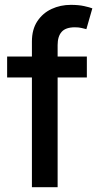

<svg xmlns="http://www.w3.org/2000/svg" viewBox="-20 -782 419 802"><path d="M342.8 -545.9V-458.5H220.7V0H113.3V-458.5H9.8V-545.9H113.3V-608.4Q113.3 -659.2 136 -693.4Q158.7 -727.5 195.6 -744.6Q232.4 -761.7 275.9 -761.7Q308.1 -761.7 331.3 -756.6Q354.5 -751.5 365.7 -747.1L340.8 -660.2Q333 -662.1 321.3 -665Q309.6 -668 293 -668Q254.4 -668 237.5 -648.9Q220.7 -629.9 220.7 -593.8V-545.9Z"/></svg>

Font: Inter Medium
Style: Regular
Weight: 500
Designer: Rasmus Andersson
Foundry: rsms
Version: Version 4.001;git-9221beed3